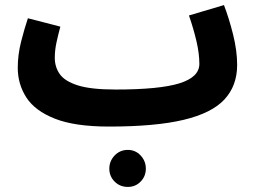

<svg xmlns="http://www.w3.org/2000/svg" viewBox="-20 -478 1006 757"><path d="M410 21Q275 21 196.5 -10Q118 -41 84 -93.5Q50 -146 50 -211Q50 -262 63.5 -315Q77 -368 90 -406L218 -373Q210 -344 203 -312Q196 -280 196 -250Q196 -214 215.5 -186Q235 -158 286.5 -141.5Q338 -125 436 -125Q609 -125 687.5 -149.5Q766 -174 766 -226Q766 -267 754.5 -316Q743 -365 725 -417L863 -458Q883 -406 899 -342Q915 -278 915 -222Q915 -140 865 -86Q815 -32 704 -5.5Q593 21 410 21ZM484 259Q453 259 432 238Q411 217 411 187Q411 157 432 135Q453 113 484 113Q514 113 534.5 135Q555 157 555 187Q555 217 534.5 238Q514 259 484 259Z"/></svg>

Font: Noto Sans Arabic UI Cn XBd
Style: Regular
Weight: 800
Width: 3
Designer: Monotype Design Team, Nadine Chahine and Nizar Qandah
Foundry: Monotype Imaging Inc.
Version: Version 2.010; ttfautohint (v1.8.4.7-5d5b)